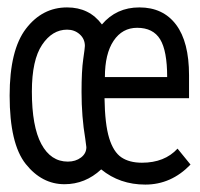

<svg xmlns="http://www.w3.org/2000/svg" viewBox="-20 -486 540 518"><path d="M253 -29Q210 11 154 11Q93 11 49.5 -43.5Q6 -98 6 -228Q6 -351 50 -408.5Q94 -466 161 -466Q221 -466 255 -420Q294 -466 356 -466Q420 -466 455 -419.5Q490 -373 490 -283V-221H262Q263 -151 274.5 -113.5Q286 -76 307.5 -61.5Q329 -47 363 -47Q424 -47 459 -85L494 -42Q442 12 372 12Q303 12 253 -29ZM431 -278Q431 -349 412 -380Q393 -411 350 -411Q310 -411 286.5 -376Q263 -341 263 -278ZM213 -89 210 -112Q200 -171 200 -238Q200 -295 204.5 -326Q209 -357 209 -362Q209 -381 195 -393.5Q181 -406 161 -406Q121 -406 93.5 -365Q66 -324 66 -239Q66 -145 91.5 -97.5Q117 -50 163 -50Q184 -50 198.5 -61Q213 -72 213 -89Z"/></svg>

Font: Vazir Code
Style: Code
Weight: 400
Foundry: DejaVu fonts team - Redesigned by Saber Rastikerdar
Version: Version 1.1.2